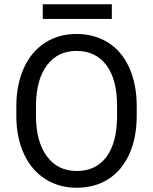

<svg xmlns="http://www.w3.org/2000/svg" viewBox="-20 -882 728 912"><path d="M629.4 -332.5V-377.4C629.4 -446.8 617.7 -507.6 594.2 -559.8C570.8 -612.1 537.4 -651.9 493.9 -679.4C450.4 -706.9 400.2 -720.7 343.3 -720.7C287.3 -720.7 237.5 -706.8 194.1 -679C150.6 -651.1 117 -611 93.3 -558.6C69.5 -506.2 57.6 -445.8 57.6 -377.4V-326.2C58.3 -259.1 70.6 -200.1 94.5 -149.2C118.4 -98.2 152 -59 195.3 -31.5C238.6 -4 288.2 9.8 344.2 9.8C401.5 9.8 451.7 -3.9 494.6 -31.2C537.6 -58.6 570.8 -98.2 594.2 -150.1C617.7 -202.1 629.4 -262.9 629.4 -332.5ZM536.1 -378.4V-325.7C535.2 -243.3 518.1 -180.1 484.9 -136C451.7 -91.9 404.8 -69.8 344.2 -69.8C284 -69.8 236.7 -93.2 202.4 -139.9C168.1 -186.6 150.9 -250.8 150.9 -332.5V-384.8C151.9 -464.8 169.4 -527.4 203.4 -572.5C237.4 -617.6 284 -640.1 343.3 -640.1C404.1 -640.1 451.5 -617.6 485.4 -572.5C519.2 -527.4 536.1 -462.7 536.1 -378.4ZM511.2 -792V-861.8H183.1V-792Z"/></svg>

Font: Roboto1
Style: rg
Weight: 400
Designer: Google
Version: Version 2.137; 2017